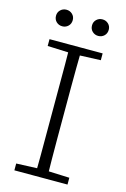

<svg xmlns="http://www.w3.org/2000/svg" viewBox="-126 -895 624 953"><g transform="rotate(15 185.5 -418.5)"><path d="M93 -752Q75 -752 62.5 -764Q50 -776 50 -795Q50 -813 62.5 -825Q75 -837 93 -837Q111 -837 123.5 -825Q136 -813 136 -795Q136 -776 123.5 -764Q111 -752 93 -752ZM278 -752Q260 -752 247.5 -764Q235 -776 235 -795Q235 -813 247.5 -825Q260 -837 278 -837Q296 -837 308.5 -825Q321 -813 321 -795Q321 -776 308.5 -764Q296 -752 278 -752ZM49 0V-35L174 -40H197L322 -35V0ZM155 0Q156 -51 156 -102Q156 -153 156 -204.5Q156 -256 156 -307V-367Q156 -418 156 -469.5Q156 -521 156 -572Q156 -623 155 -674H216Q215 -623 214.5 -572Q214 -521 214 -470Q214 -419 214 -367V-307Q214 -256 214 -204.5Q214 -153 214.5 -102Q215 -51 216 0ZM49 -639V-674H322V-639L197 -634H174Z"/></g></svg>

Font: Source Serif 4 Light
Style: Regular
Weight: 300
Designer: Frank Grießhammer
Foundry: Adobe Systems Incorporated
Version: Version 4.004;hotconv 1.0.116;makeotfexe 2.5.65601